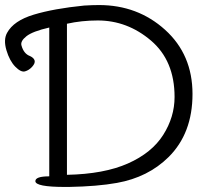

<svg xmlns="http://www.w3.org/2000/svg" viewBox="-49 -732 835 760"><path d="M209 8Q91 8 91 -15Q91 -34 146 -34V-623Q80 -608 55.5 -588.5Q31 -569 36 -552Q45 -519 70 -510Q85 -503 88 -492.5Q91 -482 78.5 -468Q66 -454 50 -449.5Q34 -445 11.5 -468Q-11 -491 -23.5 -533Q-36 -575 -21 -602Q5 -650 84.5 -674Q164 -698 284 -710Q317 -712 343 -712Q496 -712 604.5 -614Q713 -516 713 -360Q713 -204 618 -110Q537 -30 414 -8Q337 6 223 8ZM216 -40Q363 -43 457.5 -85Q552 -127 597 -198Q642 -269 642 -348Q642 -492 548.5 -571.5Q455 -651 338 -651Q274 -651 216 -638Z"/></svg>

Font: LXGW Bright TC
Style: Regular
Weight: 400
Designer: Christian Thalmann (Catharsis Fonts)
Foundry: LXGW / Christian Thalmann (Catharsis Fonts) / Fontworks Inc.
Version: Version 5.501